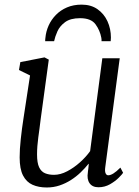

<svg xmlns="http://www.w3.org/2000/svg" viewBox="-20 -820 617 850"><path d="M187 10Q151 10 124 -2Q97 -14 82 -43Q67 -72 67 -123Q67 -140.5 68.2 -161.2Q69.5 -182 72 -205Q74.5 -228 77.5 -251.2Q80.5 -274.5 84 -296L113 -486L64 -510L70 -545L177 -566L196 -556L160 -292Q157.5 -270.5 154.8 -250.5Q152 -230.5 149.5 -211.5Q147 -192.5 145.5 -173.8Q144 -155 144 -136Q144 -99 153.2 -79.5Q162.5 -60 179.5 -53Q196.5 -46 219 -46Q247.5 -46 277.5 -61.8Q307.5 -77.5 334.2 -101.5Q361 -125.5 379 -151L433 -562H510L446 -80Q443.5 -61.5 447.5 -52.8Q451.5 -44 459 -44Q469 -44 482 -52Q495 -60 513 -78L525 -55Q521 -48.5 505.5 -33Q490 -17.5 466.8 -4.2Q443.5 9 416 9Q389 9 376.5 -9Q364 -27 369 -57Q369 -58.5 369.5 -62.5Q370 -66.5 370.8 -72Q371.5 -77.5 372 -83.2Q372.5 -89 373 -94L372 -95Q356.5 -75.5 337 -56.8Q317.5 -38 294 -23Q270.5 -8 243.8 1Q217 10 187 10ZM180 -637.5Q180 -641.5 180.2 -645.5Q180.5 -649.5 181 -652.5Q183.5 -680.5 195.2 -706.8Q207 -733 227.5 -754Q248 -775 276.5 -787.2Q305 -799.5 341.5 -799.5Q383 -799.5 411.8 -779.2Q440.5 -759 455.8 -725.8Q471 -692.5 471 -653.5Q471 -651 470.5 -645.5Q470 -640 470 -637.5H429.5Q429.5 -641.5 429.5 -645.2Q429.5 -649 428.5 -653Q422.5 -685.5 402.8 -712.5Q383 -739.5 334.5 -739.5Q292 -739.5 268.2 -722Q244.5 -704.5 234 -680.8Q223.5 -657 219.5 -637.5Z"/></svg>

Font: Merriweather Light
Style: Italic
Weight: 300
Italic angle: -7.8°
Designer: Eben Sorkin
Foundry: Eben Sorkin
Version: Version 2.101